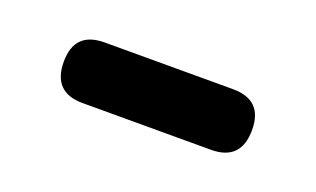

<svg xmlns="http://www.w3.org/2000/svg" viewBox="-29 -409 416 253"><g transform="rotate(20 178.5 -282.5)"><path d="M89 -240Q47 -240 47 -283Q47 -325 89 -325H269Q311 -325 311 -283Q311 -240 269 -240H179Z"/></g></svg>

Font: GenSenRounded JP M
Style: Regular
Weight: 500
Version: Version 1.501;PS 1;hotconv 16.6.51;makeotf.lib2.5.65220